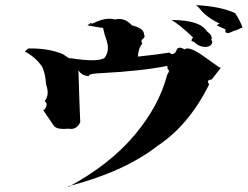

<svg xmlns="http://www.w3.org/2000/svg" viewBox="-20 -749 966 749"><path d="M247 -20Q407 -106 504 -221Q601 -336 632 -457Q639 -467 639 -473Q639 -476 636 -478Q633 -480 633 -487V-492Q533 -472 380 -464Q326 -462 326 -453V-452Q298 -454 286 -475Q289 -367 293 -272Q281 -246 256 -246L246 -247L229 -246Q197 -246 189 -260L148 -320H149Q155 -320 160 -333Q162 -338 162 -342Q162 -349 154 -354Q166 -369 166 -388Q166 -402 160 -418Q157 -465 143 -491Q116 -528 77 -548L90 -560H102Q171 -560 225 -538Q248 -521 254 -521L255 -522Q306 -514 339 -514Q374 -514 388 -523Q401 -541 401 -562Q401 -576 396 -591Q387 -615 382 -640Q371 -641 321 -650L329 -656L339 -649Q330 -656 330 -658Q330 -659 332 -659L341 -657Q378 -676 406 -676Q418 -676 428 -673Q437 -675 445 -675Q472 -675 495 -650Q542 -639 542 -614Q544 -611 544 -608Q544 -602 538 -598Q532 -594 532 -588Q532 -584 535 -579Q518 -557 518 -526V-516L516 -528Q593 -536 642 -544Q646 -538 652 -538Q659 -538 667 -548Q670 -563 681 -563Q689 -563 700 -556Q704 -560 711 -560Q733 -560 778 -527Q837 -484 841 -484L806 -439Q791 -438 791 -430Q791 -426 796 -420Q717 -261 596 -181Q464 -78 245 -22ZM781 -566Q756 -566 735 -587H734Q727 -587 727 -591Q727 -595 733 -603Q677 -656 649 -671Q760 -671 787 -627Q806 -613 806 -601Q806 -597 804 -594Q808 -589 808 -584Q808 -580 804 -575Q797 -566 781 -566ZM868 -620Q859 -620 859 -629L860 -634Q840 -644 826 -650Q832 -656 837 -657Q782 -683 756 -719L745 -729Q841 -724 897 -698Q915 -672 926 -642Q904 -631 891 -628Q876 -620 868 -620Z"/></svg>

Font: Xiangcui Kesong Xiangcui Kesong
Style: Regular
Weight: 400
Version: Version 1.501;March 28, 2024;FontCreator 14.0.0.2814 64-bit